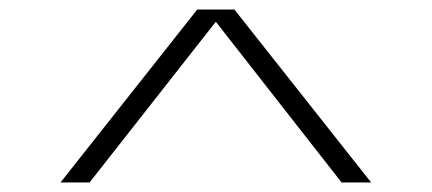

<svg xmlns="http://www.w3.org/2000/svg" viewBox="-20 -751 907 403"><path d="M107 -368 394 -731H472L759 -368H697L427 -713H439L168 -368Z"/></svg>

Font: Lexend Zetta ExtraLight
Style: Regular
Weight: 250
Version: Version 1.007